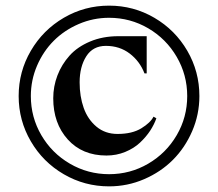

<svg xmlns="http://www.w3.org/2000/svg" viewBox="-20 -681 770 678"><path d="M365.2 -618.2Q309.1 -618.2 258.1 -596.2Q207 -574.2 169.9 -537.1Q132.8 -500 110.8 -449Q88.9 -397.9 88.9 -341.8Q88.9 -267.1 126 -203.6Q163.1 -140.1 226.8 -103Q290.5 -65.9 365.2 -65.9Q439.9 -65.9 503.4 -103Q566.9 -140.1 604 -203.6Q641.1 -267.1 641.1 -341.8Q641.1 -416.5 604 -480.2Q566.9 -543.9 503.4 -581.1Q439.9 -618.2 365.2 -618.2ZM498 -553.2V-421.9H490.2Q473.6 -464.8 438 -491.9Q402.3 -519 354 -519Q308.1 -519 284.7 -482.2Q261.2 -445.3 261.2 -390.1Q261.2 -340.3 275.6 -299.8Q290 -259.3 320.8 -233.6Q351.6 -208 395 -208Q446.8 -208 479.2 -228Q511.7 -248 522 -269L532.2 -263.2Q524.4 -241.2 510.3 -219.5Q496.1 -197.8 474.6 -177.5Q453.1 -157.2 422.1 -144.5Q391.1 -131.8 356 -131.8Q270.5 -131.8 219.2 -188.7Q168 -245.6 168 -334Q168 -376 182.9 -414.8Q197.8 -453.6 225.6 -484.6Q253.4 -515.6 298.1 -534.4Q342.8 -553.2 397.9 -553.2ZM365.2 -22.9Q278.8 -22.9 205.3 -65.7Q131.8 -108.4 88.9 -181.9Q45.9 -255.4 45.9 -341.8Q45.9 -428.2 88.9 -501.7Q131.8 -575.2 205.3 -618.2Q278.8 -661.1 365.2 -661.1Q451.7 -661.1 525.1 -618.2Q598.6 -575.2 641.4 -501.7Q684.1 -428.2 684.1 -341.8Q684.1 -276.9 658.7 -218Q633.3 -159.2 590.6 -116.5Q547.9 -73.7 489 -48.3Q430.2 -22.9 365.2 -22.9Z"/></svg>

Font: Bluu Next
Style: Bold
Weight: 700
Designer: Jean-Baptiste Morizot, Igor Stepanchenko (Cyrillic)
Foundry: Igor Stepanchenko
Version: Version 1.005